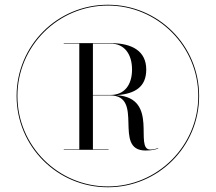

<svg xmlns="http://www.w3.org/2000/svg" viewBox="-20 -780 910 810"><path d="M50 -375C50 -162 222 10 435 10C648 10 820 -162 820 -375C820 -588 648 -760 435 -760C222 -760 50 -588 50 -375ZM53.5 -375C53.5 -585 225 -756.5 435 -756.5C645 -756.5 816.5 -585 816.5 -375C816.5 -165 645 6.5 435 6.5C225 6.5 53.5 -165 53.5 -375ZM249 -150V-148H438V-150H372V-377.5H444C591.5 -377.5 454 -145 594 -145C620 -145 638.5 -149 648 -154.5L647 -156C638.5 -152 627 -149 614.5 -149C543 -149 655 -367 471.5 -378.5C552.5 -384 597 -415.5 597 -486.5C597 -564.5 537.5 -598 447 -598H249V-596H314.5V-150ZM447 -596C504.5 -596 537 -552 537 -486.5C537 -421.5 504.5 -379.5 447 -379.5H372V-596Z"/></svg>

Font: Bodoni* 48pt
Style: Regular
Weight: 400
Version: Version 2.3